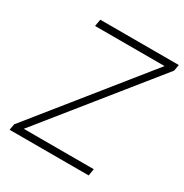

<svg xmlns="http://www.w3.org/2000/svg" viewBox="-168 -861 952 993"><g transform="rotate(30 308.0 -364.0)"><path d="M25.9 0 32.2 -36.1 555.2 -686H140.1L147.5 -727.5H616.2L609.9 -690.4L86.9 -41H504.9L498 0Z"/></g></svg>

Font: Inter Extra Light
Style: Italic
Weight: 200
Italic angle: -9.39999°
Designer: Rasmus Andersson
Foundry: rsms
Version: Version 4.000;git-3c8e0fc